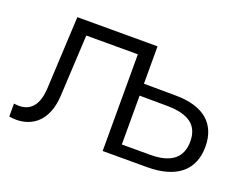

<svg xmlns="http://www.w3.org/2000/svg" viewBox="-88 -694 1102 864"><g transform="rotate(20 463.0 -262.0)"><path d="M464 -462V1H676C816 1 892 -61 892 -175C892 -284 822 -345 690 -346L535 -347V-526H151L134 -181C130 -93 92 -61 40 -61C33 -61 24 -62 16 -63V-1C27 1 39 2 50 2C124 2 196 -43 202 -171L217 -462ZM672 -56H535V-290L672 -289C770 -287 820 -252 820 -174C820 -95 769 -56 672 -56Z"/></g></svg>

Font: Chess Sans
Style: Regular
Weight: 400
Designer: Wolf Bōese
Foundry: Wolf Bōese
Version: Version 7.223;Glyphs 3.3 (3306)